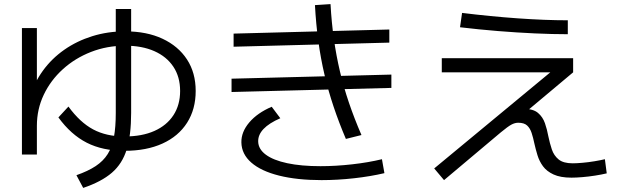

<svg xmlns="http://www.w3.org/2000/svg" viewBox="-20 -836 3040 937"><path d="M87 -82V-699H160V-359H125Q146 -431 189 -490.5Q232 -550 293.5 -593Q355 -636 430.5 -659.5Q506 -683 591 -683Q696 -683 773 -647Q850 -611 892.5 -546Q935 -481 935 -392Q935 -303 893 -237Q851 -171 773 -135.5Q695 -100 588 -100Q481 -100 403.5 -139.5Q326 -179 265 -263L314 -316Q370 -239 434.5 -204.5Q499 -170 588 -170Q673 -170 733.5 -197Q794 -224 826.5 -274Q859 -324 859 -392Q859 -461 826 -510.5Q793 -560 733 -586.5Q673 -613 591 -613Q502 -613 424 -582.5Q346 -552 286.5 -498Q227 -444 193.5 -373.5Q160 -303 160 -222V-82ZM353 19Q410 -1 447 -25.5Q484 -50 505.5 -84Q527 -118 536 -167Q545 -216 545 -285V-792H620V-285Q620 -177 598.5 -107Q577 -37 526 7Q475 51 386 81Z M1549 43Q1430 43 1342 21Q1254 -1 1206.5 -42.5Q1159 -84 1158 -141Q1157 -192 1196.5 -238.5Q1236 -285 1306 -315L1348 -259Q1293 -235 1266 -206.5Q1239 -178 1240 -145Q1241 -108 1277.5 -81Q1314 -54 1382 -39.5Q1450 -25 1544 -25Q1618 -25 1698 -34Q1778 -43 1844 -59L1856 9Q1788 25 1707.5 34Q1627 43 1549 43ZM1110 -387V-452L1890 -472V-407ZM1668 -158Q1634 -238 1608 -315.5Q1582 -393 1563.5 -472Q1545 -551 1533.5 -635Q1522 -719 1517 -811L1593 -816Q1598 -726 1609.5 -645Q1621 -564 1639 -487.5Q1657 -411 1683 -334.5Q1709 -258 1744 -177ZM1120 -608V-672L1880 -692V-628Z M2147 43 2099 -14 2697 -509 2700 -483H2136V-552H2777V-483L2505 -255L2471 -263Q2485 -305 2535 -305Q2582 -305 2605.5 -285Q2629 -265 2639.5 -234.5Q2650 -204 2656 -171Q2663 -137 2673 -107Q2683 -77 2706 -58Q2729 -39 2775 -39Q2793 -39 2822 -41.5Q2851 -44 2881 -49Q2911 -54 2932 -59L2941 10Q2916 16 2884 21Q2852 26 2821.5 28.5Q2791 31 2769 31Q2715 31 2681.5 15.5Q2648 0 2630 -24.5Q2612 -49 2603 -78.5Q2594 -108 2588 -135Q2582 -164 2574.5 -187Q2567 -210 2552.5 -223.5Q2538 -237 2509 -237Q2493 -237 2476 -228Q2459 -219 2424 -190ZM2751 -669Q2677 -669 2589.5 -673Q2502 -677 2409.5 -684.5Q2317 -692 2225 -703L2235 -773Q2373 -756 2506.5 -746.5Q2640 -737 2751 -737Z"/></svg>

Font: M PLUS 1 Code
Style: Regular
Weight: 400
Designer: Coji Morishita
Foundry: UNDERFOREST DESIGN
Version: Version 1.005